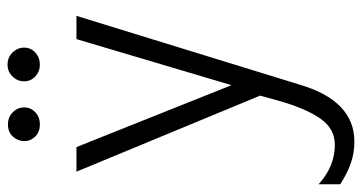

<svg xmlns="http://www.w3.org/2000/svg" viewBox="-249 -452 936 496"><g transform="rotate(-90 219.0 -204.0)"><path d="M101 243.5Q72 243.5 46 234.5Q20 225.5 -9 207V151Q37 193 93 193Q135 193 161.2 154.8Q187.5 116.5 206.5 48.5L220 0L23.5 -474.5H87L247 -74L366 -474.5H426L249 100Q207.5 243.5 101 243.5ZM300 -569Q282.5 -569 269.8 -580.5Q257 -592 257 -610Q257 -627 269.5 -639.8Q282 -652.5 300 -652.5Q319 -652.5 331.5 -639.5Q344 -626.5 344 -610Q344 -592 331 -580.5Q318 -569 300 -569ZM145.5 -569Q126 -569 114.2 -581Q102.5 -593 102.5 -609Q102.5 -626 114.2 -638.8Q126 -651.5 145.5 -651.5Q164 -651.5 176.8 -639.2Q189.5 -627 189.5 -609Q189.5 -592.5 177 -580.8Q164.5 -569 145.5 -569Z"/></g></svg>

Font: Betina Sans Light
Style: Regular
Weight: 300
Designer: Jonathan Pinhorn (font) & Cristiano Sobral (main changes)
Version: Version 2.001;October 6, 2020;FontCreator 13.0.0.2681 64-bit